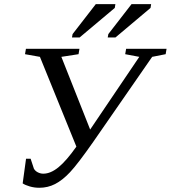

<svg xmlns="http://www.w3.org/2000/svg" viewBox="-20 -888 816 918"><path d="M99.6 -628.9 104 -654.8H359.9L355.5 -628.9L273.4 -616.2L411.1 -268.6L646 -616.2L578.6 -628.9L583 -654.8H776.4L772 -628.9L707.5 -616.2L426.3 -210.4Q351.1 -103 314.7 -64.5Q278.3 -25.9 243.4 -8.1Q208.5 9.8 168 9.8Q144 9.8 122.3 3.4Q100.6 -2.9 88.4 -11.2L104.5 -128.9H126.5L142.1 -81.5Q148.4 -70.3 160.9 -64Q173.3 -57.6 187 -57.6Q222.2 -57.6 260 -88.6Q297.9 -119.6 345.2 -187L170.9 -616.2ZM324.2 -709 327.1 -725.1 438 -868.2H531.7L528.8 -850.1L360.8 -709ZM495.1 -709 498 -725.1 608.9 -868.2H702.6L699.7 -850.1L532.2 -709Z"/></svg>

Font: Tinos
Style: Italic
Weight: 400
Italic angle: -16.333°
Designer: Steve Matteson
Foundry: Monotype Imaging Inc.
Version: Version 1.32